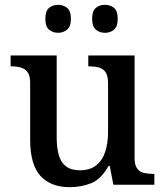

<svg xmlns="http://www.w3.org/2000/svg" viewBox="-20 -766 684 796"><path d="M269 10Q190 10 147.5 -37Q105 -84 105 -187V-422Q105 -452 94.5 -466.5Q84 -481 66.5 -486Q49 -491 27 -491H24V-536H215V-198Q215 -155 223.5 -124Q232 -93 253.5 -76.5Q275 -60 312 -60Q352 -60 378 -80Q404 -100 416 -136Q428 -172 428 -219V-421Q428 -452 417.5 -467Q407 -482 389 -486.5Q371 -491 349 -491H346V-536H538V-111Q538 -82 548.5 -67.5Q559 -53 577 -49Q595 -45 616 -45H620V0H450L435 -78H430Q399 -23 358 -6.5Q317 10 269 10ZM415 -630Q393 -630 377.5 -643Q362 -656 362 -688Q362 -721 377.5 -733.5Q393 -746 415 -746Q437 -746 452.5 -733.5Q468 -721 468 -688Q468 -656 452.5 -643Q437 -630 415 -630ZM221 -630Q199 -630 183.5 -643Q168 -656 168 -688Q168 -721 183.5 -733.5Q199 -746 221 -746Q242 -746 258 -733.5Q274 -721 274 -688Q274 -656 258 -643Q242 -630 221 -630Z"/></svg>

Font: Noto Serif Thai Medium
Style: Regular
Weight: 500
Version: Version 2.001